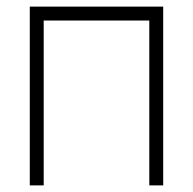

<svg xmlns="http://www.w3.org/2000/svg" viewBox="-20 -560 583 580"><path d="M70 -540H473V0H431V-498H112V0H70Z"/></svg>

Font: Tap Sans
Style: Regular
Weight: 400
Designer: Tap Payments
Foundry: Tap Payments
Version: Version 1.001;Glyphs 3.1.2 (3151)